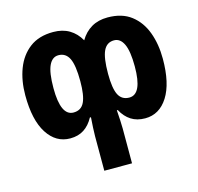

<svg xmlns="http://www.w3.org/2000/svg" viewBox="-111 -678 1051 1017"><g transform="rotate(-15 414.0 -170.0)"><path d="M564 -560Q643 -560 693 -521.5Q743 -483 767 -418Q791 -353 791 -273Q791 -138 744.5 -65Q698 8 620 8Q575 8 543 -12.5Q511 -33 490 -72H485Q487 -41 488.5 -16.5Q490 8 490 29V220H338V30Q338 8 339.5 -16.5Q341 -41 343 -72H337Q316 -33 284.5 -12.5Q253 8 209 8Q131 8 84 -65Q37 -138 37 -274Q37 -354 61.5 -418.5Q86 -483 136.5 -521.5Q187 -560 266 -560Q317 -560 354 -538Q391 -516 414 -475Q438 -516 475.5 -538Q513 -560 564 -560ZM261 -434Q227 -434 209 -395.5Q191 -357 191 -272Q191 -120 261 -120Q303 -120 320.5 -156.5Q338 -193 338 -271Q338 -359 319.5 -396.5Q301 -434 261 -434ZM566 -434Q526 -434 508 -396Q490 -358 490 -271Q490 -190 508 -155Q526 -120 567 -120Q637 -120 637 -272Q637 -356 618.5 -395Q600 -434 566 -434Z"/></g></svg>

Font: Noto Sans Condensed ExtraBold
Style: Regular
Weight: 800
Width: 3
Designer: Monotype Design Team
Foundry: Monotype Imaging Inc.
Version: Version 2.013; ttfautohint (v1.8.4.7-5d5b)